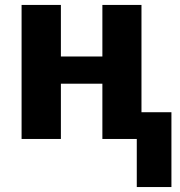

<svg xmlns="http://www.w3.org/2000/svg" viewBox="-20 -566 735 782"><path d="M678.2 195.8V-108.9H556.2V-545.9H397V-335.9H228V-545.9H67.9V0H228V-225.1H397V0H537.1V195.8Z"/></svg>

Font: Avrile Sans
Style: Bold
Weight: 700
Designer: Monotype Design Team, Google (font), Stefan Peev (BGR Cyrillic), Cristiano Sobral (main changes)
Foundry: The Avrile Sans Project Authors
Version: Version 3.110